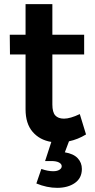

<svg xmlns="http://www.w3.org/2000/svg" viewBox="-20 -680 455 924"><path d="M374 133Q374 177 340.5 200.5Q307 224 255 224Q206 224 155 203L179 133Q210 144 236 144Q255 144 266 137Q277 130 277 120Q277 109 264 102Q251 95 227 95H197L227 3Q171 -6 137 -45.5Q103 -85 103 -154V-418H28L27 -513H103V-660H232V-513H385V-418H232V-177Q232 -140 246 -124.5Q260 -109 288 -109Q318 -109 364 -131L394 -33Q355 -9 312 0L292 53Q334 60 354 81.5Q374 103 374 133Z"/></svg>

Font: Montserrat arm2 Medium
Style: Regular
Weight: 500
Designer: Julieta Ulanovsky
Foundry: Julieta Ulanovsky
Version: Version 6.000